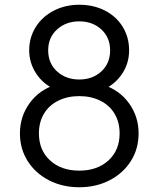

<svg xmlns="http://www.w3.org/2000/svg" viewBox="-20 -777 668 809"><path d="M64 -215Q64 -286 104.5 -342Q145 -398 214 -420V-399Q162 -422 132.5 -467Q103 -512 103 -565Q103 -619 130.5 -663Q158 -707 206.5 -732Q255 -757 314 -757Q374 -757 422 -732.5Q470 -708 497 -664Q524 -620 524 -565Q524 -510 494.5 -466Q465 -422 415 -399L414 -420Q483 -398 523.5 -342Q564 -286 564 -215Q564 -150 531.5 -98.5Q499 -47 442 -17.5Q385 12 314 12Q243 12 186 -17.5Q129 -47 96.5 -98.5Q64 -150 64 -215ZM484 -215Q484 -262 463 -297.5Q442 -333 403 -352.5Q364 -372 314 -372Q264 -372 225 -352.5Q186 -333 165 -297.5Q144 -262 144 -215Q144 -144 191 -101Q238 -58 314 -58Q390 -58 437 -101Q484 -144 484 -215ZM444 -565Q444 -619 407 -653Q370 -687 314 -687Q258 -687 220.5 -653Q183 -619 183 -565Q183 -510 220.5 -476Q258 -442 314 -442Q370 -442 407 -476Q444 -510 444 -565Z"/></svg>

Font: Trafiko Sans Variable
Style: Regular
Weight: 400
Designer: Gumpita Rahayu / Trafiko
Foundry: Tokotype / Trafiko
Version: Version 0.001;FEAKit 1.0